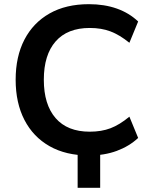

<svg xmlns="http://www.w3.org/2000/svg" viewBox="-20 -735 725 920"><path d="M352 165V-60H460V165ZM406 10Q296 10 217.5 -34.5Q139 -79 97 -160.5Q55 -242 55 -353Q55 -464 97 -545Q139 -626 217.5 -670.5Q296 -715 406 -715Q480 -715 539.5 -694Q599 -673 642 -632L600 -530Q553 -568 509.5 -584.5Q466 -601 410 -601Q303 -601 246.5 -536.5Q190 -472 190 -353Q190 -234 246.5 -169Q303 -104 410 -104Q466 -104 509.5 -120.5Q553 -137 600 -176L642 -74Q599 -34 539.5 -12Q480 10 406 10Z"/></svg>

Font: Mulish ExtraLight
Style: Regular
Weight: 200
Designer: Vernon Adams
Foundry: Vernon Adams
Version: Version 3.603